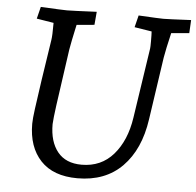

<svg xmlns="http://www.w3.org/2000/svg" viewBox="-52 -763 849 831"><g transform="rotate(5 372.5 -347.5)"><path d="M99 -203Q99 -224 105 -268Q111 -312 123 -395L150 -572Q153 -589 153 -646L79 -658L92 -710Q187 -705 206 -705Q228 -705 335 -710L330 -653L253 -646L248 -623Q243 -600 238.5 -578Q234 -556 231 -538L222 -475Q204 -351 196 -291.5Q188 -232 187 -209Q187 -133 222.5 -89Q258 -45 327 -45Q412 -45 465 -106Q518 -167 533 -267L579 -572Q580 -578 580 -603Q580 -633 579 -646L504 -658L517 -710Q607 -705 625 -705Q645 -705 745 -710L742 -653L664 -646Q647 -574 641 -538L601 -266Q582 -134 508.5 -59.5Q435 15 314 15Q209 15 154 -43.5Q99 -102 99 -203Z"/></g></svg>

Font: Andada Pro
Style: Italic
Weight: 400
Italic angle: -7°
Designer: Carolina Giovagnoli
Foundry: Huerta Tipografica
Version: Version 3.005; ttfautohint (v1.8.4)